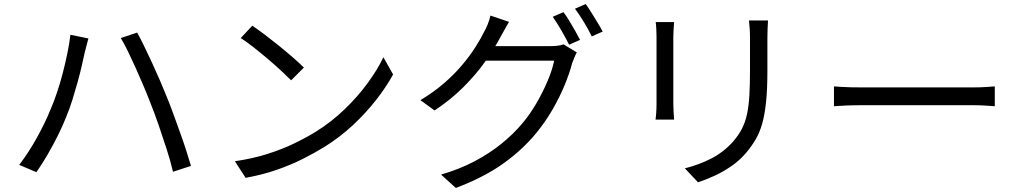

<svg xmlns="http://www.w3.org/2000/svg" viewBox="-20 -860 5040 949"><path d="M229 -317Q246 -356 261.5 -402Q277 -448 290 -498Q303 -548 313 -596.5Q323 -645 328 -688L417 -670Q414 -659 410.5 -646Q407 -633 404 -620.5Q401 -608 398 -597Q393 -574 384.5 -536.5Q376 -499 364 -455.5Q352 -412 338 -367Q324 -322 308 -284Q290 -238 266 -190Q242 -142 215 -95.5Q188 -49 160 -9L75 -45Q123 -108 163.5 -181.5Q204 -255 229 -317ZM722 -355Q707 -394 688.5 -437.5Q670 -481 650.5 -524.5Q631 -568 612.5 -606Q594 -644 577 -672L658 -699Q673 -672 691.5 -634Q710 -596 730 -553Q750 -510 769 -466Q788 -422 804 -382Q819 -346 835.5 -300.5Q852 -255 869 -208Q886 -161 900 -117.5Q914 -74 924 -40L835 -11Q823 -63 804 -122Q785 -181 764 -242Q743 -303 722 -355Z M1227 -733Q1254 -715 1289 -688.5Q1324 -662 1360.5 -632.5Q1397 -603 1429 -575Q1461 -547 1482 -526L1419 -463Q1400 -482 1370 -510Q1340 -538 1304 -568.5Q1268 -599 1233 -626.5Q1198 -654 1170 -672ZM1141 -63Q1229 -76 1301.5 -99Q1374 -122 1434 -151Q1494 -180 1541 -209Q1618 -257 1683 -319.5Q1748 -382 1797 -449Q1846 -516 1875 -577L1923 -492Q1889 -430 1839 -366Q1789 -302 1726 -243Q1663 -184 1587 -136Q1537 -105 1477.5 -75Q1418 -45 1347.5 -20.5Q1277 4 1194 19Z M2765 -800Q2778 -783 2793 -758.5Q2808 -734 2822 -709Q2836 -684 2847 -663L2793 -639Q2778 -669 2755 -709Q2732 -749 2712 -777ZM2875 -840Q2888 -822 2903.5 -797Q2919 -772 2934 -747.5Q2949 -723 2959 -704L2905 -680Q2889 -713 2866 -751Q2843 -789 2822 -817ZM2831 -601Q2825 -591 2819 -575.5Q2813 -560 2808 -548Q2795 -498 2770.5 -438.5Q2746 -379 2711 -318.5Q2676 -258 2631 -203Q2563 -120 2468 -52Q2373 16 2233 69L2160 3Q2252 -24 2325 -62.5Q2398 -101 2456.5 -148Q2515 -195 2560 -248Q2599 -294 2631 -349Q2663 -404 2686.5 -459.5Q2710 -515 2719 -560H2349L2381 -632Q2393 -632 2426 -632Q2459 -632 2501.5 -632Q2544 -632 2586 -632Q2628 -632 2659 -632Q2690 -632 2700 -632Q2720 -632 2736.5 -634Q2753 -636 2765 -641ZM2496 -752Q2484 -732 2472 -710Q2460 -688 2452 -674Q2423 -619 2378 -555.5Q2333 -492 2270.5 -429.5Q2208 -367 2128 -314L2058 -365Q2123 -404 2174.5 -448.5Q2226 -493 2264.5 -539Q2303 -585 2330 -627.5Q2357 -670 2373 -703Q2381 -716 2390.5 -739.5Q2400 -763 2404 -783Z M3776 -759Q3775 -740 3774 -718.5Q3773 -697 3773 -672Q3773 -652 3773 -621Q3773 -590 3773 -559.5Q3773 -529 3773 -510Q3773 -420 3766.5 -357Q3760 -294 3747.5 -249.5Q3735 -205 3715 -171Q3695 -137 3668 -105Q3636 -67 3594.5 -38.5Q3553 -10 3510 9.5Q3467 29 3430 41L3365 -28Q3434 -45 3495.5 -76.5Q3557 -108 3604 -161Q3631 -192 3647.5 -224.5Q3664 -257 3672.5 -297Q3681 -337 3684 -390Q3687 -443 3687 -514Q3687 -534 3687 -564Q3687 -594 3687 -624.5Q3687 -655 3687 -672Q3687 -697 3685.5 -718.5Q3684 -740 3682 -759ZM3312 -751Q3311 -737 3309.5 -717Q3308 -697 3308 -679Q3308 -672 3308 -647.5Q3308 -623 3308 -589Q3308 -555 3308 -517Q3308 -479 3308 -443.5Q3308 -408 3308 -382Q3308 -356 3308 -345Q3308 -326 3309.5 -304.5Q3311 -283 3312 -269H3220Q3222 -281 3223.5 -302.5Q3225 -324 3225 -346Q3225 -356 3225 -382.5Q3225 -409 3225 -444Q3225 -479 3225 -517Q3225 -555 3225 -589Q3225 -623 3225 -647.5Q3225 -672 3225 -679Q3225 -692 3224 -714.5Q3223 -737 3221 -751Z M4102 -433Q4117 -432 4139 -430.5Q4161 -429 4187.5 -428.5Q4214 -428 4241 -428Q4257 -428 4290.5 -428Q4324 -428 4369 -428Q4414 -428 4464.5 -428Q4515 -428 4565.5 -428Q4616 -428 4661.5 -428Q4707 -428 4740 -428Q4773 -428 4789 -428Q4827 -428 4854 -430Q4881 -432 4897 -433V-335Q4882 -336 4852.5 -338Q4823 -340 4790 -340Q4774 -340 4740 -340Q4706 -340 4661.5 -340Q4617 -340 4566 -340Q4515 -340 4464.5 -340Q4414 -340 4369.5 -340Q4325 -340 4291 -340Q4257 -340 4241 -340Q4200 -340 4163 -338.5Q4126 -337 4102 -335Z"/></svg>

Font: Noto Sans SC Thin
Style: Regular
Weight: 400
Version: Version 2.004-H2;hotconv 1.0.118;makeotfexe 2.5.65603